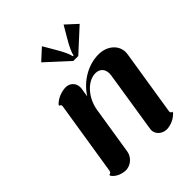

<svg xmlns="http://www.w3.org/2000/svg" viewBox="-174 -665 758 758"><g transform="rotate(-45 205.5 -285.5)"><path d="M240.2 -447.3H267.6L361.3 -533.2L314.5 -576.2L288.1 -531.2C267.3 -496.1 258.8 -476.6 255.9 -461.9H252C249 -476.6 240.5 -496.1 219.7 -531.2L193.4 -576.2L146.5 -533.2ZM34.4 -39.1C33.4 -33.2 29.1 -29.3 23.2 -29.3L22.5 -24.4C34.2 -5.9 58.1 3.9 81.3 4.9C108.6 4.9 133.5 -16.6 137.9 -43.9L169.7 -244.4C179.2 -303.5 222.9 -351.6 267.6 -351.6C291.7 -351.6 306.2 -335.7 306.2 -311C306.2 -307.4 305.9 -303.7 305.2 -299.8L265.9 -49.8C264.9 -43.7 264.2 -39.6 264.2 -37.4C264.2 -13.2 285.6 4.9 310.8 4.9C334.5 3.9 356.4 -5.9 374 -24.4L374.8 -29.3C368.9 -29.3 366.5 -32.5 366.5 -39.1L410.2 -314.5C410.6 -318.1 411.1 -321.8 411.1 -325.4C411.1 -365 376.2 -395.5 328.4 -395.5C269 -395.5 212.2 -360.4 179.9 -309.6L185.8 -346.7C186.3 -349.4 186.3 -351.8 186.3 -354.2C186.3 -377.4 169.2 -395.5 144.8 -395.5C121.1 -394.8 94 -385 76.7 -366.2L75.7 -361.3C81.1 -361.3 84 -357.4 84 -351.6Z"/></g></svg>

Font: RisaltypS01
Style: Medium
Weight: 500
Italic angle: -9°
Designer: gluk
Foundry: gluk
Version: Version 0.24